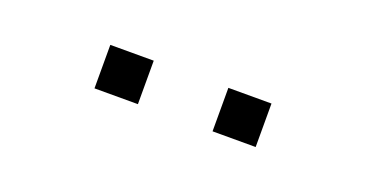

<svg xmlns="http://www.w3.org/2000/svg" viewBox="-22 -752 572 300"><g transform="rotate(20 264.0 -602.0)"><path d="M129.9 -565.9V-638.2H202.1V-565.9ZM326.2 -565.9V-638.2H397.9V-565.9Z"/></g></svg>

Font: Syncopate
Style: Regular
Weight: 400
Width: 7
Version: Version 001.001